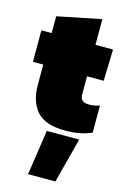

<svg xmlns="http://www.w3.org/2000/svg" viewBox="-139 -678 675 1025"><g transform="rotate(15 198.0 -165.0)"><path d="M254 10Q145 10 98.5 -43Q52 -96 52 -186V-300H-5V-474H52V-567L294 -616V-474H391L386 -300H294V-199Q294 -157 341 -157Q372 -157 401 -167V-17Q370 -4 335 3Q300 10 254 10ZM125 286 162 37H341L276 286Z"/></g></svg>

Font: Boz Display
Style: Regular
Weight: 900
Version: Version 2.000; ttfautohint (v1.8.3)